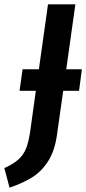

<svg xmlns="http://www.w3.org/2000/svg" viewBox="-70 -711 397 884"><path d="M294 -293H221L193 -95Q183 -19 153 29Q123 77 79.5 104.5Q36 132 -26 153L-50 63Q-8 44 15.5 22.5Q39 1 50.5 -28.5Q62 -58 69 -106L95 -293H20L34 -392H109L151 -691H277L235 -392H307Z"/></svg>

Font: Fira Sans Condensed Medium
Style: Italic
Weight: 500
Width: 3
Italic angle: -8°
Designer: bBox Type GmbH & Carrois Corporate GbR & Edenspiekermann AG
Foundry: bBox Type GmbH & Carrois Corporate GbR & Edenspiekermann AG
Version: Version 4.301